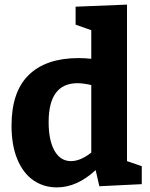

<svg xmlns="http://www.w3.org/2000/svg" viewBox="-20 -800 651 833"><path d="M595 -79V-1L411 8L395 -62Q314 13 227 13Q169 13 124.5 -18Q80 -49 55 -109.5Q30 -170 30 -255Q30 -402 105 -475Q180 -548 321 -548Q347 -548 376 -545V-669L308 -693V-771L531 -780V-101ZM288 -101Q329 -101 376 -138V-431Q342 -439 316 -439Q191 -439 191 -270Q191 -191 216.5 -146Q242 -101 288 -101Z"/></svg>

Font: Bitter Pro OGT
Style: Bold
Weight: 700
Designer: Sol Matas, and Bitter project Authors
Foundry: Sol Matas
Version: Version 2.110